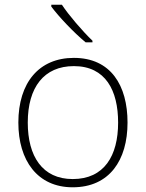

<svg xmlns="http://www.w3.org/2000/svg" viewBox="-20 -786 621 816"><path d="M243 -766H198V-758C230 -715 293 -648 344 -606H373V-613C331 -653 271 -723 243 -766ZM522 -265C522 -423 451 -540 294 -540C146 -540 58 -435 58 -265C58 -104 139 10 289 10C445 10 522 -105 522 -265ZM98 -265C98 -415 167 -505 294 -505C429 -505 482 -401 482 -265C482 -124 423 -25 289 -25C160 -25 98 -122 98 -265Z"/></svg>

Font: Noto Sans Myanmar ExtraLight
Style: Regular
Weight: 200
Designer: Monotype Design Team
Foundry: Monotype Imaging Inc.
Version: Version 2.107